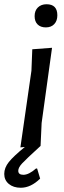

<svg xmlns="http://www.w3.org/2000/svg" viewBox="-58 -690 303 904"><path d="M161 -670Q212 -670 212 -618Q212 -592 197.5 -576.5Q183 -561 158 -561Q133 -561 119 -575Q105 -589 105 -614Q105 -640 120.5 -655Q136 -670 161 -670ZM133 -3Q64 60 46 79.5Q28 99 28 114Q28 133 52 133Q78 133 112 103L117 104L131 151Q87 194 40 194Q5 194 -16.5 176Q-38 158 -38 129Q-38 100 -16.5 73Q5 46 59 2L38 4L90 -357L94 -458L187 -465L138 -111Z"/></svg>

Font: Alegreya Sans SC Medium
Style: Italic
Weight: 500
Italic angle: -7°
Designer: Juan Pablo del Peral
Foundry: Huerta Tipografica
Version: Version 2.007